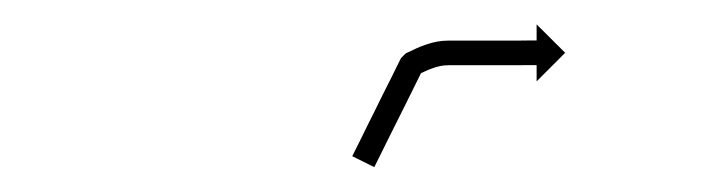

<svg xmlns="http://www.w3.org/2000/svg" viewBox="-20 -595 590 156"><path d="M267.1 -469.9C266.8 -469.3 266.5 -468.7 266.2 -468.1L284.1 -459.2C284.4 -459.8 284.7 -460.4 285 -461C285.9 -462.7 286.7 -464.4 287.5 -466C288.8 -468.6 290.1 -471.2 291.4 -473.9C293.1 -477.2 294.8 -480.6 296.4 -484C298.4 -488 300.4 -492 302.4 -496C304.6 -500.5 306.8 -504.9 309.1 -509.4C311.4 -514.2 313.8 -518.9 316.2 -523.7C318.6 -528.6 321.1 -533.6 323.5 -538.5C323.7 -538.8 322.4 -537.6 321.1 -536.3C319.9 -535.1 318.6 -533.8 318.9 -534C326.8 -537.8 335.1 -542 344 -542C349.4 -542 354.7 -542 360 -542C365 -542 370 -542 375 -542C379.4 -542 383.9 -542 388.4 -542C392.1 -542 395.9 -542 399.7 -542C402.6 -542 405.5 -542 408.4 -542.1C410.3 -542.1 412.2 -542.1 414 -542.1C414.7 -542.1 415.4 -542.1 416 -542.1L416 -528.9L439.2 -552.1L416 -575.2L416 -562.1C415.3 -562.1 414.7 -562.1 414 -562.1C412.1 -562.1 410.3 -562.1 408.4 -562.1C405.5 -562 402.6 -562 399.7 -562C395.9 -562 392.1 -562 388.4 -562C383.9 -562 379.4 -562 375 -562C370 -562 365 -562 360 -562C354.7 -562 349.4 -562 344 -562C331.8 -562 321 -557.2 310.2 -551.9C309.8 -551.8 308.8 -550.8 307.8 -549.8C306.7 -548.8 305.8 -547.7 305.6 -547.4C303.1 -542.5 300.7 -537.5 298.3 -532.6C295.9 -527.8 293.5 -523.1 291.1 -518.3C288.9 -513.8 286.7 -509.4 284.5 -504.9C282.5 -500.9 280.5 -496.9 278.5 -492.9C276.9 -489.5 275.2 -486.1 273.5 -482.7C272.2 -480.1 270.9 -477.5 269.6 -474.9C268.8 -473.3 268 -471.6 267.1 -469.9Z"/></svg>

Font: FRB American Cursive Just Arrows Semibold
Style: Italic
Weight: 600
Italic angle: -25°
Version: Version 2.0;Modular Font Editor K font №1